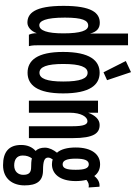

<svg xmlns="http://www.w3.org/2000/svg" viewBox="175 -902 901 1292"><g transform="rotate(90 626.0 -256.5)"><path d="M133 10C161 10 190 -13 204 -53C204 -30 207 -17 214 0H291C285 -23 285 -46 285 -69V-667H206V-412C195 -457 171 -477 134 -477C66 -477 20 -421 20 -233C20 -39 70 10 133 10ZM150 -70C122 -70 99 -111 99 -242C99 -361 118 -399 153 -399C186 -399 205 -349 205 -232C205 -123 186 -70 150 -70Z M467 -502 520 -526 466 -687 391 -652ZM470 9C552 9 609 -56 609 -230C609 -410 552 -476 470 -476C388 -476 330 -410 330 -230C330 -56 387 9 470 9ZM470 -71C431 -71 411 -120 411 -231C411 -347 432 -395 470 -395C509 -395 529 -347 529 -231C529 -120 509 -71 470 -71Z M658 0H739V-274C739 -352 767 -394 796 -394C818 -394 830 -370 830 -293V0H910V-294C910 -441 875 -476 821 -476C784 -476 757 -446 739 -399V-465H658Z M1086 -155C1148 -155 1199 -205 1199 -315C1199 -342 1196 -366 1191 -387C1206 -400 1222 -406 1242 -402L1237 -475C1208 -478 1185 -465 1165 -440C1146 -466 1119 -479 1086 -479C1018 -479 973 -421 973 -315C973 -258 985 -215 1008 -189C989 -165 975 -138 974 -109C974 -80 982 -59 996 -45C972 -24 956 8 956 52C956 135 1003 174 1092 174C1185 174 1228 108 1228 29C1228 -52 1200 -95 1126 -95C1062 -95 1041 -106 1041 -129C1041 -141 1046 -149 1053 -160C1063 -157 1074 -155 1086 -155ZM1086 -227C1060 -227 1048 -256 1048 -315C1048 -375 1060 -403 1086 -403C1113 -403 1123 -375 1123 -315C1123 -255 1114 -227 1086 -227ZM1027 42C1027 15 1034 -3 1046 -20C1064 -16 1084 -15 1105 -15C1140 -15 1157 -2 1157 38C1157 72 1135 99 1094 99C1054 99 1027 81 1027 42Z"/></g></svg>

Font: Inconsolata ExtraCondensed
Style: Bold
Weight: 700
Width: 2
Monospace: yes
Designer: Raph Levien, Cyreal, Brenton Simpson
Foundry: Raph Levien, Cyreal, Google
Version: Version 3.100